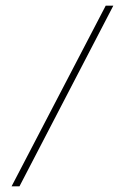

<svg xmlns="http://www.w3.org/2000/svg" viewBox="-20 -581 457 681"><path d="M49 80H21L355 -561H382Z"/></svg>

Font: Padyakke Expanded One
Style: Regular
Weight: 400
Designer: James Puckett
Foundry: Dunwich Type Founders
Version: Version 1.500; ttfautohint (v1.8.4.7-5d5b)